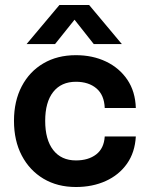

<svg xmlns="http://www.w3.org/2000/svg" viewBox="-20 -736 598 769"><path d="M218 -716H337L468 -559.5H355.5L278.5 -657L200.5 -559.5H86.5ZM36 -252Q36 -331 67 -390.2Q98 -449.5 153.8 -482.2Q209.5 -515 284 -515Q351 -515 404.5 -489.5Q458 -464 490 -416.8Q522 -369.5 524 -303.5H399.5Q397.5 -355.5 366.2 -382Q335 -408.5 284 -408.5Q225.5 -408.5 193.2 -367.8Q161 -327 161 -252Q161 -176.5 193.2 -135Q225.5 -93.5 284 -93.5Q334 -93.5 365.2 -117.5Q396.5 -141.5 399.5 -189.5H524Q520.5 -125.5 488.5 -80.2Q456.5 -35 403.5 -11Q350.5 13 284 13Q210 13 154.2 -20.2Q98.5 -53.5 67.2 -113Q36 -172.5 36 -252Z"/></svg>

Font: Overused Grotesk SemiBold
Style: Regular
Weight: 610
Version: Version 0.004